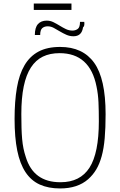

<svg xmlns="http://www.w3.org/2000/svg" viewBox="-20 -1052 676 1080"><path d="M318 8Q252 8 203.5 -14Q155 -36 123.5 -83.5Q92 -131 77 -205Q62 -279 62 -383Q62 -482 75 -558Q88 -634 118 -685Q148 -736 197 -762Q246 -788 318 -788Q446 -788 510 -698.5Q574 -609 574 -410Q574 -333 569 -275Q564 -217 552 -173.5Q540 -130 521.5 -99Q503 -68 476 -44Q417 8 318 8ZM321 -27Q431 -27 483.5 -109Q536 -191 536 -370Q536 -429 534 -475.5Q532 -522 523 -565Q486 -753 315 -753Q261 -753 221 -733.5Q181 -714 154 -672.5Q127 -631 113.5 -566Q100 -501 100 -410Q100 -367 101 -333Q102 -299 104.5 -270.5Q107 -242 112 -217.5Q117 -193 125 -169Q168 -27 319 -27ZM393 -848Q372 -848 353 -856.5Q334 -865 316.5 -875.5Q299 -886 282.5 -895Q266 -904 248 -904Q230 -904 218 -894Q206 -884 206 -855H176Q176 -897 193.5 -916.5Q211 -936 243 -936Q263 -936 281 -927Q299 -918 316 -907.5Q333 -897 350.5 -888.5Q368 -880 388 -880Q404 -880 417 -889Q430 -898 430 -929H454Q457 -905 447 -898Q440 -848 393 -848ZM382 -996H170V-1032H382Z"/></svg>

Font: Tanohe Sans ExtraLight
Style: Regular
Weight: 250
Designer: Village Type and Design LLC & Cristiano Sobral
Foundry: Cooper Hewitt Smithsonian Design Museum
Version: Version 1.00;September 29, 2021;FontCreator 13.0.0.2655 64-b